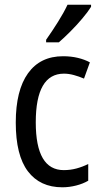

<svg xmlns="http://www.w3.org/2000/svg" viewBox="-20 -786 427 816"><path d="M245 10Q150 10 98.5 -58Q47 -126 47 -265Q47 -402 99 -474.5Q151 -547 248 -547Q282 -547 311 -540Q340 -533 362 -521L337 -452Q316 -461 294 -467Q272 -473 252 -473Q132 -473 132 -266Q132 -63 251 -63Q279 -63 305 -70Q331 -77 355 -89V-18Q333 -5 303.5 2.5Q274 10 245 10ZM367 -757Q354 -736 330 -707.5Q306 -679 278.5 -651.5Q251 -624 230 -606H176V-617Q202 -654 226.5 -693Q251 -732 267 -766H367Z"/></svg>

Font: Noto Sans Ethiopic Cond
Style: Regular
Weight: 400
Width: 3
Designer: Monotype Design Team
Foundry: Monotype Imaging Inc.
Version: Version 2.102; ttfautohint (v1.8.4.7-5d5b)